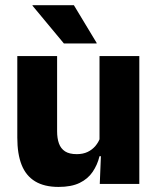

<svg xmlns="http://www.w3.org/2000/svg" viewBox="-20 -707 606 738"><path d="M199.5 -491.5V-202.5Q199.5 -175.5 206.5 -155.8Q213.5 -136 230 -125.2Q246.5 -114.5 275 -114.5Q299 -114.5 316.8 -123Q334.5 -131.5 346.8 -146Q359 -160.5 365 -178L388.5 -106.5H362.5Q354.5 -73.5 336.2 -46.5Q318 -19.5 286.2 -4Q254.5 11.5 205 11.5Q150.5 11.5 115.2 -9.8Q80 -31 63.2 -73Q46.5 -115 46.5 -178V-491.5ZM515.5 -491.5V0H363.5L368.5 -123L362.5 -137V-491.5ZM264 -687 351.5 -542V-540H225.5L105 -685V-687Z"/></svg>

Font: Anek Tamil Medium
Style: Bold
Weight: 700
Version: Version 1.003